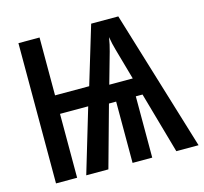

<svg xmlns="http://www.w3.org/2000/svg" viewBox="-103 -829 1001 944"><g transform="rotate(-15 397.0 -357.0)"><path d="M577.1 -713.9 794.4 0H681.2L592.8 -312H558.6V0H458.5V-312H421.9L335.4 0H222.7L319.8 -325.2H176.3V0H68.8V-713.9H176.3V-419.4H350.1L439 -713.9ZM506.8 -627.4Q503.9 -608.4 500 -591.1Q496.1 -573.7 491.7 -558.1L447.3 -400.9H566.9L522 -559.6Q517.6 -574.7 513.7 -591.6Q509.8 -608.4 506.8 -627.4Z"/></g></svg>

Font: Open Sans Condensed SemiBold
Style: Regular
Weight: 600
Width: 3
Designer: Monotype Design Team
Foundry: Monotype Imaging Inc.
Version: Version 3.000; ttfautohint (v1.8.4)